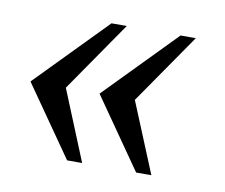

<svg xmlns="http://www.w3.org/2000/svg" viewBox="-50 -417 540 460"><g transform="rotate(10 220.5 -187.0)"><path d="M392.1 -357.9 273.9 -187 344.2 -16.1H307.1L188 -187L355 -357.9ZM224.1 -357.9 106 -187 175.8 -16.1H139.2L20 -187L187 -357.9Z"/></g></svg>

Font: Unna-Italic
Style: Italic
Weight: 400
Italic angle: -8°
Designer: Jorge de Buen U.
Foundry: Omnibus-Type
Version: Version 2.006;PS 002.006;hotconv 1.0.70;makeotf.lib2.5.58329